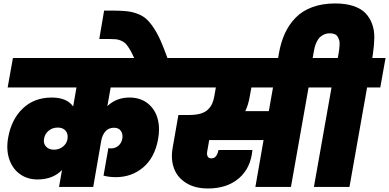

<svg xmlns="http://www.w3.org/2000/svg" viewBox="-20 -1073 2233 1102"><path d="M318.8 0 335.9 -97.2Q283.2 -43 195.8 -43Q136.7 -43 93.8 -74.2Q50.8 -105.5 32.7 -160.6Q14.6 -215.8 26.9 -283.2Q45.4 -388.2 111.1 -450.7Q176.8 -513.2 276.9 -513.2Q363.3 -513.2 399.9 -461.9L418.9 -570.8H23.9L54.2 -740.2H1022L992.2 -570.8H615.2L596.2 -463.9Q647.9 -513.2 723.1 -513.2Q786.1 -513.2 828.1 -479.5Q870.1 -445.8 884.8 -391.6Q899.4 -337.4 887.2 -272.9Q867.7 -168 801.8 -112.1Q735.8 -56.2 644 -56.2Q607.4 -56.2 574.2 -64.9L602.1 -223.1Q607.9 -221.2 617.2 -221.2Q641.6 -221.2 659.7 -236.6Q677.7 -252 682.1 -277.8Q686.5 -301.8 674.3 -320.8Q662.1 -339.8 633.8 -339.8Q605 -339.8 586.4 -320.3Q567.9 -300.8 561 -265.1L515.1 0ZM291 -213.9Q320.3 -214.4 341.6 -231.7Q362.8 -249 367.2 -273.9V-275.9Q372.1 -304.7 356.4 -322.8Q340.8 -340.8 312 -340.8Q281.2 -340.8 259.3 -322.8Q237.3 -304.7 232.9 -276.9Q227.5 -249.5 244.4 -231.4Q261.2 -213.4 291 -213.9Z M752.9 -734.9Q740.2 -761.7 732.2 -776.9Q724.1 -792 713.9 -806.6Q703.6 -821.3 694.8 -828.1Q686 -835 672.9 -840.6Q659.7 -846.2 645 -847.7Q630.4 -849.1 608.9 -849.1H549.8L577.6 -1012.2H633.8Q679.2 -1011.7 709.7 -1008.3Q740.2 -1004.9 769.8 -993.7Q799.3 -982.4 819.3 -964.6Q839.4 -946.8 861.1 -914.6Q882.8 -882.3 901.6 -840.1Q920.4 -797.9 942.9 -734.9Z M1413.6 -520Q1405.3 -470.7 1387.7 -435.1H1522.9L1546.9 -570.8H1422.9ZM970.7 -570.8 1001 -740.2H1856.9L1826.7 -570.8H1751L1649.9 0H1445.8L1492.7 -269H1180.7L1168.9 -201.2Q1166.5 -185.1 1172.1 -174.6Q1177.7 -164.1 1193.8 -164.1Q1224.6 -164.1 1233.9 -211.9H1428.7Q1419.4 -107.9 1351.1 -49.6Q1282.7 8.8 1173.8 8.8Q1099.1 8.8 1048.6 -22.7Q998 -54.2 978.8 -106.4Q959.5 -158.7 970.7 -223.1L1003.9 -413.1H1066.9Q1104.5 -413.1 1131.1 -420.9Q1157.7 -428.7 1173.3 -444.1Q1189 -459.5 1197.3 -477.3Q1205.6 -495.1 1210 -520L1218.8 -570.8Z M1568.8 -695.8 1580.6 -765.1Q1591.8 -830.6 1615.5 -881.8Q1639.2 -933.1 1677.5 -972.2Q1715.8 -1011.2 1773.2 -1032.2Q1830.6 -1053.2 1903.8 -1053.2Q1963.4 -1053.2 2007.3 -1038.8Q2051.3 -1024.4 2076.4 -998.8Q2101.6 -973.1 2115.2 -937Q2128.9 -900.9 2128.4 -857.7Q2127.9 -814.5 2120.6 -765.1L2116.7 -740.2H2192.9L2162.6 -570.8H2086.9L1985.8 0H1781.7L1882.8 -570.8H1805.7L1835.9 -740.2H1918.9L1924.8 -774.9Q1926.8 -787.1 1927.7 -796.6Q1928.7 -806.2 1929.2 -819.6Q1929.7 -833 1926.5 -843Q1923.3 -853 1917.7 -862.5Q1912.1 -872.1 1900.6 -877Q1889.2 -881.8 1873.5 -881.8Q1853.5 -881.8 1837.6 -874Q1821.8 -866.2 1812.5 -855.7Q1803.2 -845.2 1796.1 -829.1Q1789.1 -813 1786.1 -801.3Q1783.2 -789.6 1780.8 -774.9L1766.6 -695.8Z"/></svg>

Font: SVN-Poppins Black
Style: Italic
Weight: 900
Italic angle: -10°
Designer: Ninad Kale (Devanagari), Jonny Pinhorn (Latin)
Foundry: Indian Type Foundry
Version: Version 3.002 2017